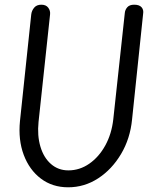

<svg xmlns="http://www.w3.org/2000/svg" viewBox="-20 -792 671 817"><path d="M270 5Q203 5 154 -32Q105 -69 81 -133Q57 -197 65 -277L113 -731Q115 -747 125.5 -759.5Q136 -772 156 -772Q176 -772 185.5 -759Q195 -746 193 -730L144 -273Q138 -215 152 -168Q166 -121 197 -94Q228 -67 271 -67Q319 -67 360 -95.5Q401 -124 428 -173Q455 -222 462 -284L511 -736Q512 -750 521.5 -761Q531 -772 551 -772Q573 -772 582.5 -761Q592 -750 589 -733L542 -284Q534 -202 495 -136.5Q456 -71 397.5 -33Q339 5 270 5Z"/></svg>

Font: Edu SA Beginner Medium
Style: Regular
Weight: 500
Version: Version 1.003